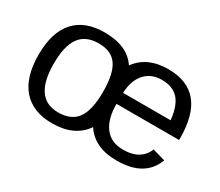

<svg xmlns="http://www.w3.org/2000/svg" viewBox="-101 -765 1146 1001"><g transform="rotate(30 472.0 -264.0)"><path d="M898.9 -246.1H522Q522 -154.8 560.1 -105.5Q598.1 -56.2 669.9 -56.2Q725.1 -56.2 760.3 -78.1Q795.4 -100.1 808.1 -137.2L884.8 -115.2Q838.4 9.8 669.9 9.8Q535.6 9.8 477.1 -80.1Q415.5 9.8 280.8 9.8Q164.6 9.8 103.3 -60.5Q42 -130.9 42 -265.1Q42 -400.4 103.8 -469.2Q165.5 -538.1 284.2 -538.1Q420.9 -538.1 478 -452.1Q539.6 -538.1 667 -538.1Q898.9 -538.1 898.9 -256.8ZM430.2 -265.1Q430.2 -373.5 396.2 -423.3Q362.3 -473.1 285.2 -473.1Q207 -473.1 170.4 -421.9Q133.8 -370.6 133.8 -265.1Q133.8 -55.2 279.8 -55.2Q359.4 -55.2 394.8 -105.7Q430.2 -156.2 430.2 -265.1ZM522.9 -313H809.1Q800.8 -396 765.9 -434.6Q731 -473.1 665 -473.1Q601.6 -473.1 563.7 -430.7Q525.9 -388.2 522.9 -313Z"/></g></svg>

Font: Libra Sans Modern
Style: Regular
Weight: 400
Foundry: Stefan Peev, Context Ltd
Version: Version 1.000